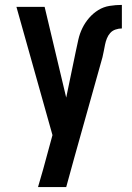

<svg xmlns="http://www.w3.org/2000/svg" viewBox="-20 -548 540 783"><path d="M135 215Q146 179 156 142.5Q166 106 176 69L194 3L47 -520H162L250 -150L289 -338Q294 -362 299.5 -386.5Q305 -411 316 -433.5Q327 -456 343.5 -475Q360 -494 381 -507Q402 -520 427 -524Q452 -528 477 -528V-432Q464 -432 451 -427.5Q438 -423 429.5 -413.5Q421 -404 416 -391.5Q411 -379 408.5 -366.5Q406 -354 403.5 -341Q401 -328 398 -315L283 95Q275 125 266.5 155Q258 185 250 215Z"/></svg>

Font: Iosevka Term
Style: Bold
Weight: 700
Monospace: yes
Designer: Belleve Invis
Foundry: Belleve Invis
Version: Version 30.0.1